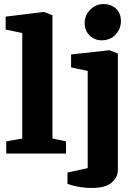

<svg xmlns="http://www.w3.org/2000/svg" viewBox="-20 -758 664 948"><path d="M11 0V-60L90 -74V-595L8 -612V-676L197 -699L239 -683V-74L306 -60V0ZM435 170Q397 170 363.5 163.5Q330 157 313 150V94L413 72V-408L331 -425V-489L520 -510L562 -494V78Q562 118 531 144Q500 170 435 170ZM482 -559Q447 -559 422.5 -583Q398 -607 398 -645Q398 -682 425.5 -710Q453 -738 491 -738Q527 -738 552 -716Q577 -694 577 -653Q577 -616 551 -587.5Q525 -559 482 -559Z"/></svg>

Font: Faustina Light ExtraBold
Style: Regular
Weight: 800
Version: Version 1.200